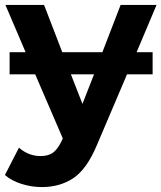

<svg xmlns="http://www.w3.org/2000/svg" viewBox="-25 -558 656 780"><path d="M145 202Q103 202 62 189Q21 176 -5 153L52 42Q91 76 140 76Q173 76 192.5 60.5Q212 45 228 9L230 4L118 -256H14V-346H79L-3 -538H154L228 -346H391L465 -538H611L530 -346H595V-256H491L368 33Q327 130 272.5 166Q218 202 145 202ZM357 -256H263L310 -136Z"/></svg>

Font: Montserrat
Style: Bold
Weight: 700
Designer: Julieta Ulanovsky
Foundry: Julieta Ulanovsky
Version: Version 9.000; ttfautohint (v1.8.4.7-5d5b)